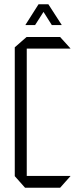

<svg xmlns="http://www.w3.org/2000/svg" viewBox="-20 -877 362 897"><path d="M97 0 49 -54V-55H309V-54L261 0ZM49 -55V-656L104 -704H105V-55ZM105 -650V-704H261L309 -651V-650ZM222 -760 164 -852 206 -857 268 -761V-760ZM99 -760V-761L160 -857H206L144 -760Z"/></svg>

Font: Foldit Thin Light
Style: Regular
Weight: 300
Version: Version 1.003